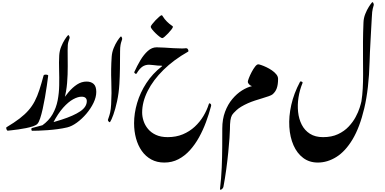

<svg xmlns="http://www.w3.org/2000/svg" viewBox="-20 -1181 3488 1741"><path d="M375.5 -497.1Q377 -502.4 387.5 -503.9Q397.9 -505.4 407.7 -502.9Q417.5 -500.5 417 -494.6Q412.1 -456.1 404.8 -404.8Q397.5 -353.5 387.9 -298.6Q378.4 -243.7 367.2 -193.6Q356 -143.6 344 -107.4Q332 -71.3 319.3 -58.1Q307.6 -45.4 279.5 -35.9Q251.5 -26.4 215.8 -19.3Q180.2 -12.2 145.5 -7.3Q110.8 -2.4 85 0.2Q59.1 2.9 51.3 3.9Q43.5 4.4 38.3 -9.8Q33.2 -23.9 40 -27.8Q109.4 -69.3 157.5 -106.2Q205.6 -143.1 238.8 -181.2Q272 -219.2 295.2 -263.9Q318.4 -308.6 336.9 -365.5Q355.5 -422.4 375.5 -497.1Z M517.1 -679.2Q519.5 -719.7 534.4 -756.8Q549.3 -793.9 566.9 -821.3Q584.5 -848.6 594.2 -858.9Q601.6 -867.2 607.2 -855.2Q612.8 -843.3 611.3 -836.4Q608.4 -825.7 600.6 -803.7Q592.8 -781.7 593.3 -726.1Q593.8 -656.7 594.2 -580.8Q594.7 -504.9 588.4 -428Q582 -351.1 562 -278.3Q542 -205.6 502.2 -142.6Q462.4 -79.6 395.5 -32.2Q390.6 -28.8 380.9 -30.5Q371.1 -32.2 364.5 -36.4Q357.9 -40.5 361.8 -43Q423.8 -87.4 456.8 -145.5Q489.7 -203.6 502.7 -270.3Q515.6 -336.9 516.8 -407.5Q518.1 -478 515.9 -547.4Q513.7 -616.7 517.1 -679.2ZM765.1 -441.4Q805.2 -441.4 829.1 -419.9Q853 -398.4 853 -347.7Q853 -300.3 828.1 -248.5Q803.2 -196.8 763.4 -149.9Q723.6 -103 677.7 -69.6Q631.8 -36.1 589.8 -25.9Q548.8 -16.1 502.4 -10Q456.1 -3.9 411.4 -0.7Q366.7 2.4 330.6 3.7Q294.4 4.9 273.9 4.9Q265.1 4.9 264.4 -6.8Q263.7 -18.6 269.5 -20Q425.8 -59.6 537.1 -95.5Q648.4 -131.3 707.8 -171.6Q767.1 -211.9 767.1 -264.6Q767.1 -282.2 755.9 -293.2Q744.6 -304.2 718.8 -304.2Q686.5 -304.2 643.6 -281Q600.6 -257.8 553.2 -205.1Q505.9 -152.3 460 -64Q455.6 -55.7 441.9 -48.3Q428.2 -41 414.3 -38.1Q400.4 -35.2 394.5 -38.8Q388.7 -42.5 399.4 -56.2Q431.6 -96.7 464.1 -147.5Q496.6 -198.2 530.5 -249.8Q564.5 -301.3 601.1 -344.7Q637.7 -388.2 678.5 -414.8Q719.2 -441.4 765.1 -441.4Z M992.7 -667Q995.6 -707.5 1010.7 -744.9Q1025.9 -782.2 1043.7 -809.3Q1061.5 -836.4 1071.3 -846.7Q1078.6 -855 1084 -843.3Q1089.4 -831.5 1087.4 -824.7Q1085.9 -817.4 1081.3 -805.7Q1076.7 -793.9 1072.8 -772.7Q1068.8 -751.5 1068.8 -714.4Q1068.8 -631.8 1067.6 -559.3Q1066.4 -486.8 1062.5 -419.9Q1057.6 -335.9 1041.7 -263.4Q1025.9 -190.9 1008.1 -141.4Q990.2 -91.8 979 -76.2Q974.1 -68.8 965.6 -78.6Q957 -88.4 958.5 -94.7Q960.9 -104 966.8 -119.1Q972.7 -134.3 979 -161.9Q985.4 -189.5 987.8 -235.4Q993.7 -334.5 989.3 -443.8Q984.9 -553.2 992.7 -667Z M1547.9 -938Q1548.3 -931.6 1535.9 -915Q1523.4 -898.4 1506.1 -880.1Q1488.8 -861.8 1473.4 -848.6Q1458 -835.4 1451.7 -835.4Q1443.8 -835.4 1427 -848.1Q1410.2 -860.8 1391.6 -878.9Q1373 -897 1359.9 -913.6Q1346.7 -930.2 1346.7 -938Q1346.7 -944.8 1359.6 -961.7Q1372.6 -978.5 1390.4 -997.3Q1408.2 -1016.1 1424.1 -1029.5Q1439.9 -1043 1445.8 -1043Q1451.2 -1043 1460.7 -1026.1Q1470.2 -1009.3 1493.7 -985.4Q1517.6 -961.9 1532.7 -952.6Q1547.9 -943.4 1547.9 -938ZM1665 -743.7Q1679.2 -745.1 1685.8 -730.7Q1692.4 -716.3 1685.1 -712.4Q1555.7 -639.2 1462.4 -547.4Q1369.1 -455.6 1319.1 -356.2Q1269 -256.8 1269 -160.6Q1269 -123.5 1281.7 -84.5Q1294.4 -45.4 1322 -12Q1349.6 21.5 1393.8 42Q1438 62.5 1500.5 62.5Q1576.7 62.5 1637.9 36.9Q1699.2 11.2 1745.8 -32Q1792.5 -75.2 1824.5 -128.7Q1856.4 -182.1 1873.5 -237.3Q1876.5 -248.5 1887.2 -241Q1897.9 -233.4 1893.6 -218.3Q1875 -147 1848.1 -74.5Q1821.3 -2 1784.9 64Q1748.5 129.9 1701.9 181.4Q1655.3 232.9 1597.7 262.9Q1540 293 1470.2 293Q1402.8 293 1351.6 264.9Q1300.3 236.8 1265.6 187.5Q1231 138.2 1213.4 73.7Q1195.8 9.3 1195.8 -64Q1195.8 -153.3 1223.4 -247.3Q1251 -341.3 1307.1 -427.5Q1363.3 -513.7 1448.2 -579.6Q1455.6 -585 1443.6 -585.2Q1431.6 -585.4 1411.1 -586.4Q1391.1 -587.9 1368.4 -591.1Q1345.7 -594.2 1331.5 -594.2Q1296.9 -594.2 1270.8 -576.2Q1244.6 -558.1 1219.2 -515.1Q1214.8 -507.8 1205.1 -514.4Q1195.3 -521 1198.2 -528.8Q1222.7 -583.5 1253.2 -634.8Q1283.7 -686 1320.6 -719Q1357.4 -752 1399.9 -752Q1429.7 -752 1471.2 -749.3Q1512.7 -746.6 1554.2 -744.1Q1595.7 -741.7 1625.5 -741.7Q1635.7 -741.7 1645.5 -741.9Q1655.3 -742.2 1665 -743.7Z M2321.8 -597.7Q2329.1 -597.7 2349.4 -590.8Q2369.6 -584 2395.5 -571.8Q2421.4 -559.6 2445.6 -543Q2469.7 -526.4 2485.6 -506.8Q2501.5 -487.3 2501.5 -465.8Q2501.5 -413.6 2489.7 -380.9Q2478 -348.1 2451.7 -325.7Q2442.4 -317.9 2417.7 -309.1Q2393.1 -300.3 2360.1 -290.5Q2327.1 -280.8 2292.2 -269.3Q2257.3 -257.8 2228.5 -245.1Q2159.2 -213.9 2125.7 -183.1Q2092.3 -152.3 2084 -137.7Q2073.7 -119.1 2069.3 -89.4Q2064.9 -59.6 2064.9 -7.3Q2064.9 15.6 2061 70.6Q2057.1 125.5 2049.8 200Q2042.5 274.4 2031.5 355.5Q2020.5 436.5 2006.3 511.2Q2004.4 522 1996.1 530.3Q1987.8 538.6 1980.7 539.8Q1973.6 541 1975.1 529.8Q1986.3 438.5 1990.5 339.1Q1994.6 239.7 1995.1 147.5Q1995.6 55.2 1995.6 -15.6Q1995.6 -100.6 2020.8 -167.5Q2045.9 -234.4 2086.7 -283Q2127.4 -331.5 2174.3 -360.8Q2221.2 -390.1 2264.6 -399.9Q2247.1 -405.8 2237.1 -418Q2227.1 -430.2 2227.1 -438.5Q2227.1 -447.8 2236.8 -473.1Q2246.6 -498.5 2261.7 -527.3Q2276.9 -556.2 2293 -576.9Q2309.1 -597.7 2321.8 -597.7Z M2909.7 62.5Q2987.8 62.5 3044.9 35.6Q3102.1 8.8 3141.1 -32.7Q3180.2 -74.2 3204.6 -119.6Q3229 -165 3241.2 -203.9Q3253.4 -242.7 3257.3 -262.2Q3266.1 -318.8 3269.3 -379.2Q3272.5 -439.5 3272.5 -502.9Q3272.5 -575.7 3271.7 -648.4Q3271 -721.2 3271.5 -801.3Q3272 -881.3 3275.9 -977.1Q3277.3 -1017.1 3292.2 -1054.4Q3307.1 -1091.8 3324.7 -1119.4Q3342.3 -1147 3352.1 -1157.7Q3359.4 -1166 3365 -1154.1Q3370.6 -1142.1 3369.1 -1135.3Q3366.2 -1124 3360.1 -1102.3Q3354 -1080.6 3351.6 -1024.4Q3349.1 -983.4 3346.2 -928.5Q3343.3 -873.5 3340.1 -815.9Q3336.9 -758.3 3334.5 -707.5Q3332 -656.7 3331.5 -623Q3324.7 -375 3283.4 -200.4Q3242.2 -25.9 3176.8 83Q3111.3 191.9 3030 242.4Q2948.7 293 2861.8 293Q2785.2 293 2729.2 251Q2673.3 209 2641.4 136.2Q2609.4 63.5 2603.5 -30.5Q2597.7 -124.5 2621.1 -229.2Q2644.5 -334 2700.2 -438.5Q2704.1 -445.8 2715.3 -440.9Q2726.6 -436 2723.1 -427.7Q2697.3 -365.7 2686.8 -297.9Q2676.3 -230 2683.1 -165.8Q2689.9 -101.6 2716.3 -50Q2742.7 1.5 2790.5 32Q2838.4 62.5 2909.7 62.5Z"/></svg>

Font: Awami Nastaliq
Style: Bold
Weight: 700
Designer: Peter Martin, SIL International
Foundry: SIL International
Version: Version 3.100